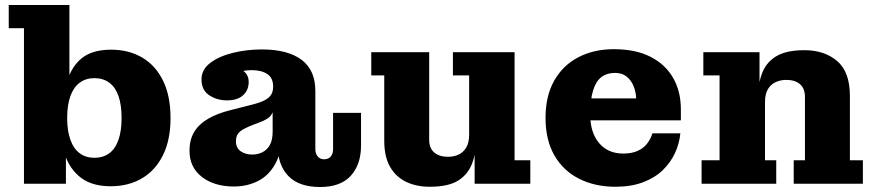

<svg xmlns="http://www.w3.org/2000/svg" viewBox="-20 -736 3511 769"><path d="M423 10Q350 10 305 -23.5Q260 -57 239 -118.5Q218 -180 218 -263L231 -265Q231 -349 249 -410Q267 -471 309 -504Q351 -537 425 -537Q496 -537 549.5 -505.5Q603 -474 633 -413Q663 -352 663 -263Q663 -176 633 -115Q603 -54 549 -22Q495 10 423 10ZM358 -104Q393 -104 417.5 -122Q442 -140 454.5 -176Q467 -212 467 -263Q467 -316 454.5 -351.5Q442 -387 417.5 -405Q393 -423 358 -423Q324 -423 299.5 -405Q275 -387 262 -351.5Q249 -316 249 -263Q249 -212 262 -176Q275 -140 299.5 -122Q324 -104 358 -104ZM76 0V-623H15V-716H258V-381L234 -264L244 -119V0Z M889 -334Q849 -334 818 -354.5Q787 -375 787 -418Q787 -457 821.5 -483.5Q856 -510 911.5 -524Q967 -538 1029 -538Q1133 -538 1188.5 -496Q1244 -454 1243 -369L1074 -389Q1074 -424 1050.5 -439.5Q1027 -455 989 -455Q964 -455 940.5 -449Q917 -443 900.5 -429Q884 -415 879 -391L883 -472Q926 -470 951.5 -454Q977 -438 976 -405Q975 -373 952.5 -353.5Q930 -334 889 -334ZM1262 13Q1177 13 1134.5 -31.5Q1092 -76 1092 -155V-171H1072V-286H1067L1074 -341V-389L1243 -369V-139Q1243 -121 1252.5 -109.5Q1262 -98 1278 -98Q1296 -98 1305 -109.5Q1314 -121 1314 -139V-284H1426V-153Q1426 -77 1385 -32Q1344 13 1262 13ZM917 11Q838 11 788.5 -27.5Q739 -66 739 -132Q739 -178 759 -209.5Q779 -241 815.5 -261.5Q852 -282 900 -294L994 -318Q1021 -325 1039 -334Q1057 -343 1065.5 -356Q1074 -369 1074 -389L1076 -286H1072Q1065 -270 1051 -261Q1037 -252 1015 -244L996 -237Q975 -229 958.5 -220.5Q942 -212 933.5 -200.5Q925 -189 925 -170Q925 -144 943.5 -130.5Q962 -117 991 -117Q1011 -117 1029.5 -125.5Q1048 -134 1060 -154Q1072 -174 1072 -209L1109 -206Q1109 -127 1082.5 -79.5Q1056 -32 1012.5 -10.5Q969 11 917 11Z M1701 12Q1648 12 1607 -7.5Q1566 -27 1542.5 -67.5Q1519 -108 1519 -172V-434H1467V-527H1699V-176Q1699 -142 1719.5 -125Q1740 -108 1774 -108Q1797 -108 1816 -116.5Q1835 -125 1847 -144.5Q1859 -164 1859 -197L1889 -198Q1889 -134 1873 -87Q1857 -40 1817 -14Q1777 12 1701 12ZM1881 0V-170L1859 -166V-434H1794V-527H2041V-94H2104V0Z M2445 12Q2363 12 2299.5 -20Q2236 -52 2200.5 -113.5Q2165 -175 2165 -264Q2165 -352 2200 -413.5Q2235 -475 2297 -507Q2359 -539 2438 -539L2443 -444Q2411 -444 2389 -427.5Q2367 -411 2355.5 -374Q2344 -337 2344 -277Q2344 -205 2379.5 -163Q2415 -121 2476 -121Q2510 -121 2533.5 -131.5Q2557 -142 2571.5 -160.5Q2586 -179 2593 -202H2705Q2701 -161 2683.5 -123Q2666 -85 2634.5 -54.5Q2603 -24 2555.5 -6Q2508 12 2445 12ZM2247 -254V-342H2528L2707 -298V-254ZM2528 -342Q2527 -369 2517 -392.5Q2507 -416 2489 -430Q2471 -444 2443 -444L2438 -539Q2526 -539 2585.5 -508.5Q2645 -478 2676 -424Q2707 -370 2707 -298Z M3159 0V-94H3204V-347Q3204 -382 3184 -399Q3164 -416 3129 -416Q3107 -416 3087.5 -407.5Q3068 -399 3056 -379.5Q3044 -360 3044 -327L3014 -326Q3014 -389 3030 -436.5Q3046 -484 3087 -509.5Q3128 -535 3202 -535Q3282 -535 3333 -491.5Q3384 -448 3384 -352V-94H3436V0ZM2790 0V-94H2862V-434H2797V-527H3022V-350L3044 -353V-94H3089V0Z"/></svg>

Font: Montagu Slab 24pt
Style: Bold
Weight: 700
Designer: Florian Karsten
Foundry: Florian Karsten
Version: Version 1.000